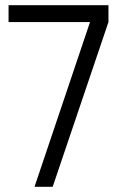

<svg xmlns="http://www.w3.org/2000/svg" viewBox="-20 -720 450 740"><path d="M398 -700V-635L183 0H113L327 -635H13V-700Z"/></svg>

Font: Strong
Style: Regular
Weight: 400
Designer: Roman Shchyukin (Gaslight Type Foundry)
Foundry: Cyreal (www.cyreal.org)
Version: Version 1.001